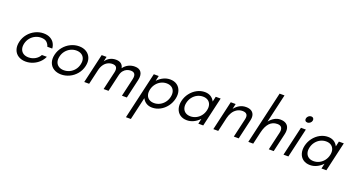

<svg xmlns="http://www.w3.org/2000/svg" viewBox="-60 -1652 5098 2765"><g transform="rotate(20 2489.5 -269.0)"><path d="M87.4 -227.1Q103 -294.4 146.5 -347.7Q189.9 -400.9 251 -430.7Q312 -460.4 377.4 -460.4Q439 -460.4 481.4 -436.5Q523.9 -412.6 544.4 -375.2Q564.9 -337.9 566.9 -296.9H491.2Q481.4 -334.5 452.4 -362.1Q423.3 -389.6 363.3 -389.6Q318.4 -389.6 276.4 -369.6Q234.4 -349.6 204.1 -312.7Q173.8 -275.9 162.1 -226.6Q150.4 -175.8 163.3 -138.2Q176.3 -100.6 208.7 -80.3Q241.2 -60.1 287.1 -60.1Q342.8 -60.1 389.2 -86.9Q435.5 -113.8 459 -158.7H534.7Q513.7 -109.9 472.9 -71.3Q432.1 -32.7 378.9 -11Q325.7 10.7 269 10.7Q204.1 10.7 156.7 -18.6Q109.4 -47.9 90.1 -102.1Q70.8 -156.2 87.4 -227.1Z M628.4 -224.6Q644.5 -293.5 688.5 -347.2Q732.4 -400.9 793.9 -430.7Q855.5 -460.4 921.4 -460.4Q987.3 -460.4 1034.9 -430.7Q1082.5 -400.9 1102.1 -347.2Q1121.6 -293.5 1105.5 -224.6Q1089.4 -154.3 1044.7 -100.6Q1000 -46.9 938.7 -18.1Q877.4 10.7 813 10.7Q747.6 10.7 699.5 -18.6Q651.4 -47.9 631.8 -101.3Q612.3 -154.8 628.4 -224.6ZM829.1 -60.1Q875 -60.1 916.7 -79.8Q958.5 -99.6 988.8 -137Q1019 -174.3 1030.3 -224.6Q1042 -274.9 1029.1 -312Q1016.1 -349.1 983.4 -369.4Q950.7 -389.6 905.3 -389.6Q859.9 -389.6 818.1 -369.6Q776.4 -349.6 745.8 -312Q715.3 -274.4 704.1 -224.6Q692.4 -174.8 705.3 -137.5Q718.3 -100.1 751 -80.1Q783.7 -60.1 829.1 -60.1Z M1268.1 -451.7H1343.3L1326.2 -377Q1353.5 -417 1394 -438.7Q1434.6 -460.4 1484.9 -460.4Q1585 -460.4 1602.5 -372.6Q1634.3 -416.5 1679 -438.5Q1723.6 -460.4 1773.9 -460.4Q1845.7 -460.4 1874.3 -416Q1902.8 -371.6 1884.8 -293.5L1817.4 -2H1742.2L1805.7 -277.3Q1830.6 -384.8 1739.7 -385.3Q1710 -385.3 1681.2 -373.3Q1652.3 -361.3 1629.4 -333.5Q1606.4 -305.7 1596.2 -260.3L1536.6 -2H1461.4L1525.9 -280.8Q1537.6 -331.1 1521.7 -358.2Q1505.9 -385.3 1459 -385.3Q1420.4 -385.3 1387 -367.9Q1353.5 -350.6 1328.9 -315.7Q1304.2 -280.8 1292.5 -230L1239.7 -2H1164.6Z M2067.9 -449.7H2143.1L2125 -370.1Q2168 -414.6 2216.3 -437.5Q2264.6 -460.4 2316.9 -460.4Q2379.9 -460.4 2423.1 -429.7Q2466.3 -398.9 2482.7 -345.2Q2499 -291.5 2483.4 -224.6Q2467.8 -157.7 2426.8 -104Q2385.7 -50.3 2328.4 -19.8Q2271 10.7 2208 10.7Q2156.2 10.7 2118.2 -12.5Q2080.1 -35.6 2057.6 -79.1L1977.5 269H1902.3ZM2211.4 -60.1Q2256.8 -60.1 2297.9 -80.8Q2338.9 -101.6 2367.9 -138.9Q2397 -176.3 2408.2 -224.6Q2419.4 -273.9 2407.5 -311.5Q2395.5 -349.1 2364 -369.4Q2332.5 -389.6 2287.6 -389.6Q2242.2 -389.6 2201.4 -368.9Q2160.6 -348.1 2131.6 -310.5Q2102.5 -272.9 2091.3 -224.6Q2080.1 -175.3 2092 -137.9Q2104 -100.6 2135.3 -80.3Q2166.5 -60.1 2211.4 -60.1Z M2573.2 -224.6Q2588.9 -291.5 2629.9 -345.2Q2670.9 -398.9 2728.3 -429.7Q2785.6 -460.4 2848.6 -460.4Q2900.4 -460.4 2938.5 -437.5Q2976.6 -414.6 2999 -370.1L3017.1 -449.7H3092.3L2988.8 0H2913.6L2931.6 -79.1Q2889.2 -35.2 2840.3 -12.2Q2791.5 10.7 2740.2 10.7Q2677.2 10.7 2634 -19.8Q2590.8 -50.3 2574.5 -104Q2558.1 -157.7 2573.2 -224.6ZM2769 -60.1Q2814 -60.1 2854.7 -80.3Q2895.5 -100.6 2924.8 -137.9Q2954.1 -175.3 2965.3 -224.6Q2976.6 -272.9 2964.8 -310.5Q2953.1 -348.1 2921.9 -368.9Q2890.6 -389.6 2845.2 -389.6Q2800.3 -389.6 2759.5 -369.4Q2718.8 -349.1 2689.2 -311.5Q2659.7 -273.9 2648.4 -224.6Q2637.2 -176.3 2649.2 -138.9Q2661.1 -101.6 2692.4 -80.8Q2723.6 -60.1 2769 -60.1Z M3247.1 -449.7H3322.3L3304.2 -369.1Q3338.9 -412.6 3382.8 -436.5Q3426.8 -460.4 3479 -460.4Q3529.8 -460.4 3561.3 -440.7Q3592.8 -420.9 3603.3 -385.3Q3613.8 -349.6 3602.5 -301.8L3532.7 0H3457.5L3524.4 -289.1Q3536.1 -340.3 3517.1 -365Q3498 -389.6 3451.7 -389.6Q3403.3 -389.6 3365.5 -365.7Q3327.6 -341.8 3303.7 -302.7Q3279.8 -263.7 3268.6 -216.8L3218.8 0H3143.6Z M3865.7 -806.6H3940.9L3839.8 -369.1Q3874 -412.1 3916.7 -436.3Q3959.5 -460.4 4004.9 -460.4Q4060.1 -460.4 4093.3 -438Q4126.5 -415.5 4136.5 -375.5Q4146.5 -335.4 4133.8 -281.2L4068.8 0H3993.7L4058.1 -278.8Q4069.3 -327.1 4052.7 -356.2Q4036.1 -385.3 3985.8 -385.3Q3843.8 -385.3 3797.9 -186.5L3754.9 0H3679.7Z M4322.8 -449.7H4397.9L4293.9 0H4218.8ZM4343.8 -603Q4348.6 -624.5 4366.9 -639.6Q4385.3 -654.8 4407.7 -654.8Q4428.7 -654.8 4440.4 -639.6Q4452.1 -624.5 4447.3 -603Q4442.4 -581.5 4423.8 -566.7Q4405.3 -551.8 4383.8 -551.8Q4361.8 -551.8 4350.3 -566.4Q4338.9 -581.1 4343.8 -603Z M4460.4 -224.6Q4476.1 -291.5 4517.1 -345.2Q4558.1 -398.9 4615.5 -429.7Q4672.9 -460.4 4735.8 -460.4Q4787.6 -460.4 4825.7 -437.5Q4863.8 -414.6 4886.2 -370.1L4904.3 -449.7H4979.5L4876 0H4800.8L4818.8 -79.1Q4776.4 -35.2 4727.5 -12.2Q4678.7 10.7 4627.4 10.7Q4564.5 10.7 4521.2 -19.8Q4478 -50.3 4461.7 -104Q4445.3 -157.7 4460.4 -224.6ZM4656.2 -60.1Q4701.2 -60.1 4741.9 -80.3Q4782.7 -100.6 4812 -137.9Q4841.3 -175.3 4852.5 -224.6Q4863.8 -272.9 4852.1 -310.5Q4840.3 -348.1 4809.1 -368.9Q4777.8 -389.6 4732.4 -389.6Q4687.5 -389.6 4646.7 -369.4Q4606 -349.1 4576.4 -311.5Q4546.9 -273.9 4535.6 -224.6Q4524.4 -176.3 4536.4 -138.9Q4548.3 -101.6 4579.6 -80.8Q4610.8 -60.1 4656.2 -60.1Z"/></g></svg>

Font: Glacial Indifference
Style: Italic
Weight: 400
Designer: Alfredo Marco Pradil
Foundry: Alfredo Marco Pradil
Version: Version 1.312